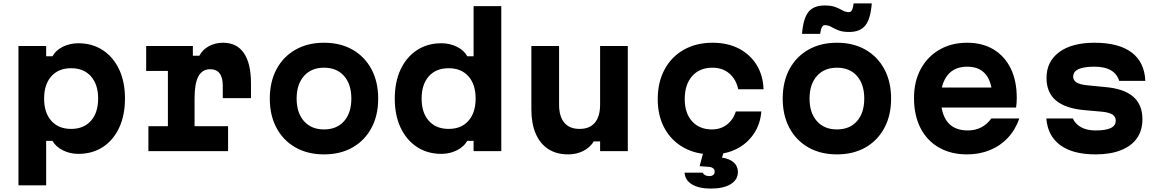

<svg xmlns="http://www.w3.org/2000/svg" viewBox="-20 -884 6790 1123"><path d="M88 200V-615H250V-555H287Q306 -590 347.5 -610.5Q389 -631 438 -631Q520 -631 581.5 -590.5Q643 -550 677 -477.5Q711 -405 711 -308Q711 -210 677 -137Q643 -64 581.5 -24Q520 16 438 16Q389 16 347.5 -5Q306 -26 287 -60H250V200ZM396 -130Q470 -130 512 -177.5Q554 -225 554 -308Q554 -390 512 -437.5Q470 -485 396 -485Q322 -485 280 -437.5Q238 -390 238 -307Q238 -225 280 -177.5Q322 -130 396 -130Z M835 -615H1108V-558H1146Q1165 -594 1202 -614Q1239 -634 1285 -634Q1365 -634 1406.5 -573.5Q1448 -513 1448 -396V-310H1283V-382Q1283 -479 1209 -479Q1163 -479 1140.5 -437.5Q1118 -396 1118 -310V-146H1314V0H848V-146H962V-469H835Z M1875 19Q1780 19 1708.5 -21.5Q1637 -62 1597.5 -135.5Q1558 -209 1558 -307Q1558 -406 1597.5 -479.5Q1637 -553 1708.5 -593.5Q1780 -634 1875 -634Q1971 -634 2042 -593.5Q2113 -553 2152.5 -479.5Q2192 -406 2192 -307Q2192 -209 2152.5 -135.5Q2113 -62 2042 -21.5Q1971 19 1875 19ZM1875 -127Q1950 -127 1992.5 -175.5Q2035 -224 2035 -307Q2035 -391 1992.5 -439.5Q1950 -488 1875 -488Q1801 -488 1758 -439.5Q1715 -391 1715 -307Q1715 -224 1758 -175.5Q1801 -127 1875 -127Z M2562 16Q2480 16 2418.5 -24.5Q2357 -65 2323 -137.5Q2289 -210 2289 -307Q2289 -405 2323 -477.5Q2357 -550 2418.5 -590.5Q2480 -631 2562 -631Q2611 -631 2652.5 -610.5Q2694 -590 2713 -555H2750V-848H2912V0H2750V-60H2713Q2694 -26 2652.5 -5Q2611 16 2562 16ZM2604 -130Q2678 -130 2720 -177.5Q2762 -225 2762 -308Q2762 -390 2720 -437.5Q2678 -485 2604 -485Q2530 -485 2488 -437.5Q2446 -390 2446 -307Q2446 -225 2488 -177.5Q2530 -130 2604 -130Z M3652 -615V0H3490V-57H3453Q3431 -21 3391.5 -1Q3352 19 3303 19Q3235 19 3187 -12Q3139 -43 3113.5 -102Q3088 -161 3088 -243V-615H3250V-273Q3250 -203 3280.5 -166.5Q3311 -130 3370 -130Q3429 -130 3459.5 -166.5Q3490 -203 3490 -273V-615Z M4144 19Q4049 19 3977.5 -21.5Q3906 -62 3866.5 -134.5Q3827 -207 3827 -304Q3827 -403 3867 -477.5Q3907 -552 3979.5 -593Q4052 -634 4148 -634Q4236 -634 4301.5 -600Q4367 -566 4405 -505Q4443 -444 4446 -362H4298Q4285 -421 4245.5 -454.5Q4206 -488 4147 -488Q4072 -488 4028.5 -439Q3985 -390 3985 -304Q3985 -222 4028 -174.5Q4071 -127 4144 -127Q4195 -127 4231.5 -155Q4268 -183 4284 -232H4433Q4427 -157 4388 -100Q4349 -43 4286.5 -12Q4224 19 4144 19ZM4101 -20H4221L4203 38Q4247 44 4271.5 66Q4296 88 4296 122Q4296 167 4254 193Q4212 219 4138 219Q4068 219 4027.5 194.5Q3987 170 3984 126H4090Q4094 135 4104 140.5Q4114 146 4128 146Q4144 146 4152 139Q4160 132 4160 120Q4160 108 4151 100.5Q4142 93 4127 92L4072 88Z M4875 19Q4780 19 4708.5 -21.5Q4637 -62 4597.5 -135.5Q4558 -209 4558 -307Q4558 -406 4597.5 -479.5Q4637 -553 4708.5 -593.5Q4780 -634 4875 -634Q4971 -634 5042 -593.5Q5113 -553 5152.5 -479.5Q5192 -406 5192 -307Q5192 -209 5152.5 -135.5Q5113 -62 5042 -21.5Q4971 19 4875 19ZM4875 -127Q4950 -127 4992.5 -175.5Q5035 -224 5035 -307Q5035 -391 4992.5 -439.5Q4950 -488 4875 -488Q4801 -488 4758 -439.5Q4715 -391 4715 -307Q4715 -224 4758 -175.5Q4801 -127 4875 -127ZM4671 -686Q4678 -776 4708.5 -814Q4739 -852 4803 -852Q4843 -852 4867 -842.5Q4891 -833 4908.5 -823Q4926 -813 4946 -813Q4957 -813 4963 -824.5Q4969 -836 4973 -864H5079Q5072 -774 5041.5 -735.5Q5011 -697 4947 -697Q4907 -697 4883 -707Q4859 -717 4841.5 -727Q4824 -737 4804 -737Q4794 -737 4787.5 -725.5Q4781 -714 4777 -686Z M5457 -372H5834L5784 -311Q5784 -400 5747 -447Q5710 -494 5637 -494Q5563 -494 5523 -445Q5483 -396 5483 -311Q5483 -220 5522 -170.5Q5561 -121 5641 -121Q5685 -121 5720 -139.5Q5755 -158 5778 -191H5942Q5919 -125 5875 -78Q5831 -31 5770 -6Q5709 19 5636 19Q5542 19 5472 -21Q5402 -61 5364 -135Q5326 -209 5326 -311Q5326 -408 5365.5 -480.5Q5405 -553 5475 -593.5Q5545 -634 5637 -634Q5726 -634 5791 -595Q5856 -556 5891.5 -484Q5927 -412 5927 -311Q5927 -297 5926 -282Q5925 -267 5923 -255H5457Z M6255 -191Q6269 -159 6303 -140Q6337 -121 6388 -121Q6447 -121 6476.5 -135Q6506 -149 6506 -178Q6506 -202 6486 -214.5Q6466 -227 6422 -231L6321 -240Q6211 -250 6156 -296.5Q6101 -343 6101 -428Q6101 -524 6175 -579Q6249 -634 6382 -634Q6523 -634 6598.5 -577.5Q6674 -521 6679 -411H6526Q6514 -451 6478 -472.5Q6442 -494 6381 -494Q6319 -494 6288 -479.5Q6257 -465 6257 -435Q6257 -414 6277 -401.5Q6297 -389 6341 -385L6442 -375Q6553 -366 6607.5 -319Q6662 -272 6662 -187Q6662 -121 6630 -75.5Q6598 -30 6536.5 -5.5Q6475 19 6388 19Q6255 19 6181.5 -35Q6108 -89 6100 -191Z"/></svg>

Font: Martian Mono SemiExpanded
Style: Bold
Weight: 700
Width: 6
Designer: Roman Shamin
Foundry: Evil Martians
Version: Version 1.000